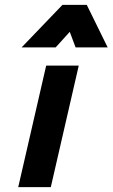

<svg xmlns="http://www.w3.org/2000/svg" viewBox="-20 -770 463 790"><path d="M209 -575C209 -575 267 -639 267 -639C267 -639 291 -575 291 -575C291 -575 423 -575 423 -575C423 -575 337 -750 337 -750C337 -750 237 -750 237 -750C237 -750 69 -575 69 -575C69 -575 209 -575 209 -575ZM189 0C189 0 304 -500 304 -500C304 -500 170 -500 170 -500C170 -500 55 0 55 0C55 0 189 0 189 0Z"/></svg>

Font: My Font
Style: Bold Italic
Weight: 500
Version: Version 0.001